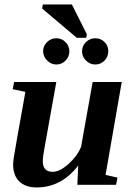

<svg xmlns="http://www.w3.org/2000/svg" viewBox="-20 -825 596 857"><path d="M170.9 -105.5Q170.9 -58.1 215.3 -58.1Q246.6 -58.1 285.6 -93Q324.7 -127.9 341.8 -169.4L393.6 -459H523.4L451.2 -44.4L504.4 -32.2L498 0H325.2L329.1 -85.9Q253.4 11.7 143.6 11.7Q94.2 11.7 66.4 -14.9Q38.6 -41.5 38.6 -91.3Q38.6 -100.6 41.7 -123Q44.9 -145.5 93.3 -415L36.6 -426.8L43 -459H231.4L181.6 -181.6Q170.9 -125.5 170.9 -105.5ZM405.3 -537.1Q381.8 -537.1 364 -554.4Q346.2 -571.8 346.2 -596.2Q346.2 -620.6 364 -637.5Q381.8 -654.3 405.3 -654.3Q429.2 -654.3 446.3 -637.7Q463.4 -621.1 463.4 -596.2Q463.4 -571.8 446.3 -554.4Q429.2 -537.1 405.3 -537.1ZM231.4 -537.1Q208 -537.1 190.2 -555.2Q172.4 -573.2 172.4 -596.2Q172.4 -619.6 189.9 -637Q207.5 -654.3 231.4 -654.3Q255.4 -654.3 272.5 -637Q289.6 -619.6 289.6 -596.2Q289.6 -571.8 272.5 -554.4Q255.4 -537.1 231.4 -537.1ZM322.8 -656.2 168 -787.1 171.4 -805.2H300.8L367.7 -671.9L364.7 -656.2Z"/></svg>

Font: Liberation Serif
Style: Bold Italic
Weight: 700
Italic angle: -16.333°
Designer: Steve Matteson
Foundry: Ascender Corporation
Version: Version 2.1.5